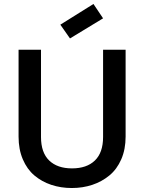

<svg xmlns="http://www.w3.org/2000/svg" viewBox="-20 -947 730 974"><path d="M74.2 -253.9V-694.8H188V-252Q188 -172.9 229.5 -132.8Q271 -92.8 345.2 -92.8Q419.9 -92.8 461.4 -132.8Q502.9 -172.9 502.9 -252V-694.8H617.2V-253.9Q617.2 -189.5 595.2 -138.9Q573.2 -88.4 534.9 -56.9Q496.6 -25.4 448.2 -9.3Q399.9 6.8 344.2 6.8Q288.6 6.8 240.2 -9.3Q191.9 -25.4 154.5 -56.9Q117.2 -88.4 95.7 -138.9Q74.2 -189.5 74.2 -253.9ZM454.1 -926.8 502.9 -854 335 -752 286.1 -821.8Z"/></svg>

Font: SVN-Poppins Medium
Style: Regular
Weight: 500
Designer: Ninad Kale (Devanagari), Jonny Pinhorn (Latin)
Foundry: Indian Type Foundry
Version: Version 3.002 2017